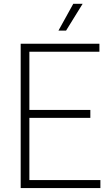

<svg xmlns="http://www.w3.org/2000/svg" viewBox="-20 -964 561 984"><path d="M130.5 -41H494.5V0H86V-740H489.5V-699H130.5V-400.5H443V-360H130.5ZM279.5 -807 355.5 -944.5H403.5L318.5 -807Z"/></svg>

Font: Encode Sans Semi Condensed ExLight
Style: Regular
Weight: 275
Width: 4
Designer: Multiple Designers
Foundry: Impallari Type
Version: Version 2.000